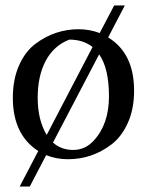

<svg xmlns="http://www.w3.org/2000/svg" viewBox="-20 -571 540 703"><path d="M345 -450 398 -551H437L376 -434Q471 -376 471 -239Q471 -172 448 -121Q425 -70 388 -42Q317 12 229 12Q186 12 149 -3L89 112H52L120 -18Q27 -78 27 -213Q27 -280 49.5 -331Q72 -382 109 -410Q146 -438 186 -451Q226 -464 267 -464Q308 -464 345 -450ZM323 -56Q379 -116 379 -218.5Q379 -321 343 -372L174 -49Q204 -22 248 -22Q292 -22 323 -56ZM151 -77 319 -399Q284 -426 234 -426Q177 -404 147.5 -348.5Q118 -293 118 -212.5Q118 -132 151 -77Z"/></svg>

Font: Belleza
Style: Regular
Weight: 400
Designer: Eduardo Rodriguez Tunni
Foundry: Eduardo Rodriguez Tunni
Version: Version 1.001